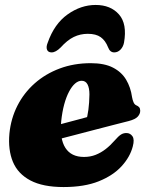

<svg xmlns="http://www.w3.org/2000/svg" viewBox="-20 -740 602 775"><path d="M118.5 -210.5Q118.5 -210.5 135.2 -215Q152 -219.5 178.8 -226.5Q205.5 -233.5 236.2 -241.8Q267 -250 296.5 -257.8Q326 -265.5 347 -271.5L327 -249.5Q333 -269.5 336.8 -297.2Q340.5 -325 341 -359Q341 -385 333.2 -399.5Q325.5 -414 309.5 -414Q296 -414 283 -402.8Q270 -391.5 258.8 -370.2Q247.5 -349 239.2 -318.8Q231 -288.5 227 -250Q220.5 -179.5 244 -143Q267.5 -106.5 319 -106.5Q344.5 -106.5 366 -115Q387.5 -123.5 406.5 -138.2Q425.5 -153 442 -172Q458 -190.5 468.5 -197Q479 -203.5 491.5 -203Q506 -202.5 514.8 -189.8Q523.5 -177 516 -149Q505 -106.5 470.8 -69Q436.5 -31.5 378.5 -8.2Q320.5 15 236.5 15Q153.5 15 103 -11.5Q52.5 -38 32.2 -86.5Q12 -135 18 -201Q24 -261.5 50.2 -313.2Q76.5 -365 120 -403.5Q163.5 -442 221 -463.5Q278.5 -485 346.5 -485Q401.5 -485 436.2 -467Q471 -449 489.2 -418.2Q507.5 -387.5 513 -348Q515 -336.5 519 -327.2Q523 -318 530 -315Q537.5 -312 541.8 -307Q546 -302 546 -293Q546 -280.5 536.2 -269.5Q526.5 -258.5 500 -251.5Q476 -245.5 439.2 -236Q402.5 -226.5 360 -215.5Q317.5 -204.5 275.8 -193.5Q234 -182.5 199.5 -173.8Q165 -165 144.2 -159.5Q123.5 -154 123.5 -154ZM334.5 -603.5Q304 -603.5 277.8 -590.8Q251.5 -578 225 -548.5Q205 -528.5 188.5 -528.5Q174 -528.5 169.8 -539.5Q165.5 -550.5 172.5 -567.5Q199 -643.5 252.8 -681.8Q306.5 -720 366 -720Q426.5 -720 460.2 -681.8Q494 -643.5 480.5 -567.5Q477 -550.5 466.2 -539.5Q455.5 -528.5 441 -528.5Q424 -528.5 416.5 -548.5Q405.5 -576.5 386.5 -590Q367.5 -603.5 334.5 -603.5Z"/></svg>

Font: Fraunces
Style: Italic
Weight: 900
Italic angle: -16°
Version: Version 1.000;[0bf87f6ff]